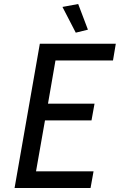

<svg xmlns="http://www.w3.org/2000/svg" viewBox="-20 -945 602 965"><path d="M421.9 -795.9 360.8 -780.8 293.9 -910.2 373 -924.8ZM547.9 -641.1H258.8L221.2 -423.8H455.1L439.9 -339.8H206.1L161.1 -84H450.2L435.1 0H53.2L180.2 -725.1H562Z"/></svg>

Font: Stilu
Style: Italic
Weight: 400
Italic angle: -10°
Designer: Genilson Lima Santos
Foundry: Genilson Lima Santos
Version: Version 1.200;PS 001.200;hotconv 1.0.88;makeotf.lib2.5.64775